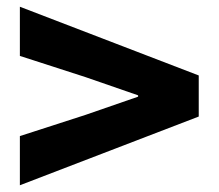

<svg xmlns="http://www.w3.org/2000/svg" viewBox="-20 -665 649 570"><path d="M39 -115V-261L234 -324L390 -378V-382L234 -436L39 -499V-645L570 -441V-319Z"/></svg>

Font: Noto Sans KR Thin Black
Style: Regular
Weight: 900
Version: Version 2.004-H2;hotconv 1.0.118;makeotfexe 2.5.65603